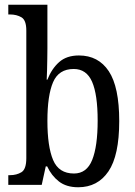

<svg xmlns="http://www.w3.org/2000/svg" viewBox="-20 -780 569 810"><path d="M310 10Q260 10 228.5 -14.5Q197 -39 179 -78H173L156 0H15V-41H22Q50 -41 70.5 -53.5Q91 -66 91 -113V-651Q91 -695 70.5 -707Q50 -719 22 -719H15V-760H180V-575Q180 -557 179.5 -532Q179 -507 178.5 -482.5Q178 -458 177 -444H180Q198 -490 229.5 -518Q261 -546 313 -546Q395 -546 439 -479.5Q483 -413 483 -269Q483 -124 437.5 -57Q392 10 310 10ZM292 -48Q346 -48 369 -105.5Q392 -163 392 -271Q392 -381 368.5 -435Q345 -489 291 -489Q228 -489 204 -433.5Q180 -378 180 -270Q180 -162 204 -105Q228 -48 292 -48Z"/></svg>

Font: Noto Serif Georgian Condensed
Style: Regular
Weight: 400
Width: 3
Designer: Monotype Design Team, Akaki Razmadze
Foundry: Google LLC
Version: Version 2.003; ttfautohint (v1.8.4.7-5d5b)